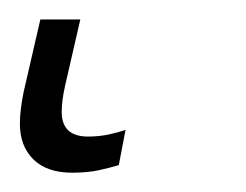

<svg xmlns="http://www.w3.org/2000/svg" viewBox="-36 42 252 197"><path d="M38.1 219.2Q12.2 219.2 -1.7 205.6Q-15.6 191.9 -15.6 168.9Q-15.6 155.3 -11.7 136.2L5.4 62H46.4L30.8 129.9Q27.3 145.5 27.3 156.7Q27.3 182.1 54.2 182.1Q65.9 182.1 75.9 179.9Q85.9 177.7 92.8 175.3L85.9 211.4Q77.6 213.9 65.7 216.6Q53.7 219.2 38.1 219.2Z"/></svg>

Font: Open Sans Condensed Light
Style: Italic
Weight: 300
Width: 3
Italic angle: -12°
Designer: Monotype Design Team
Foundry: Monotype Imaging Inc.
Version: Version 3.000; ttfautohint (v1.8.4)